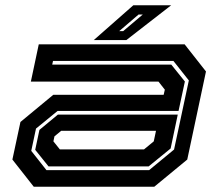

<svg xmlns="http://www.w3.org/2000/svg" viewBox="-20 -708 828 728"><path d="M108 0 27 -103 57.5 -245.5 182 -348.5H600.5L605 -368L581 -398.5H97L127 -540H680L761 -437L690 -103L565 0ZM156 -63H545.5L640 -141L696 -403L637.5 -477H181L178 -463H629.5L681 -399L657 -287.5H198.5L116.5 -220.5L98.5 -136ZM164 -77 113.5 -140 129.5 -215.5 199.5 -273.5H654L627 -145L543.5 -77ZM207 -141.5H526L563 -172L571.5 -212H212L186.5 -191L182.5 -172ZM335.5 -556 485.5 -688H629L459 -556ZM432 -590H447L521.5 -653H505.5Z"/></svg>

Font: Tourney Expanded Regular
Style: Bold Italic
Weight: 700
Width: 7
Italic angle: -12°
Designer: Tyler Finck
Foundry: Etcetera Type Co
Version: Version 1.010; ttfautohint (v1.8.3)